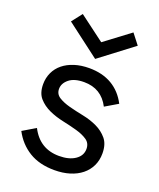

<svg xmlns="http://www.w3.org/2000/svg" viewBox="-142 -839 777 940"><g transform="rotate(20 246.5 -369.0)"><path d="M255 14Q177 14 123 -19Q69 -52 38 -111L105 -151Q152 -59 253 -59Q305 -59 336.5 -80.5Q368 -102 368 -137Q368 -167 345 -182.5Q322 -198 288 -207.5Q254 -217 214 -225.5Q174 -234 140 -249.5Q106 -265 83 -291Q60 -317 60 -363Q60 -396 73 -424Q86 -452 110.5 -472Q135 -492 169.5 -503Q204 -514 246 -514Q315 -514 364.5 -485Q414 -456 443 -400L377 -361Q336 -441 246 -441Q195 -441 168 -419Q141 -397 141 -368Q141 -341 164 -326.5Q187 -312 221 -303Q255 -294 295 -286Q335 -278 369 -262Q403 -246 426 -218.5Q449 -191 449 -143Q449 -107 435 -78Q421 -49 395.5 -28.5Q370 -8 334.5 3Q299 14 255 14ZM83 -698 257 -566 431 -698 389 -752 257 -653 125 -752Z"/></g></svg>

Font: NT Somic
Style: Regular
Weight: 400
Designer: Ravid Balaliev — lead type designer, mastering
Michael Voronin — secret advisor, marketing
Ivan Kovalenko — best boy
Foundry: NT Type
Version: Version 0.7